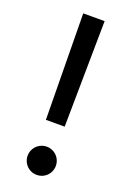

<svg xmlns="http://www.w3.org/2000/svg" viewBox="-142 -781 573 840"><g transform="rotate(20 144.0 -361.0)"><path d="M93.8 -727.5H193.4L187 -233.9H99.6ZM78.1 -59.1Q78.1 -77.1 86.9 -92.3Q95.7 -107.4 110.8 -116.2Q126 -125 144 -125Q161.6 -125 176.8 -116.2Q191.9 -107.4 200.7 -92.3Q209.5 -77.1 209.5 -59.1Q209.5 -41.5 200.7 -26.4Q191.9 -11.2 176.8 -2.4Q161.6 6.3 144 6.3Q126 6.3 110.8 -2.4Q95.7 -11.2 86.9 -26.4Q78.1 -41.5 78.1 -59.1Z"/></g></svg>

Font: Inter RS Variable
Style: Regular
Weight: 400
Designer: Rasmus Andersson (customised by Maria Ramos and Noel Pretorius)
Foundry: rsms
Version: Version 3.001;Glyphs 3.2.3 (3260)